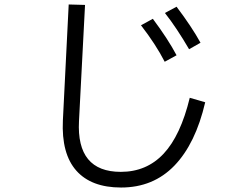

<svg xmlns="http://www.w3.org/2000/svg" viewBox="-20 -817 1096 858"><path d="M287 -797 360 -795 333 -276Q321 -49 520 -49Q635 -49 711 -130Q787 -211 828 -380L897 -360Q854 -175 759.5 -77Q665 21 521 21Q388 21 321 -54.5Q254 -130 261 -279ZM825 -597Q769 -693 717 -759L769 -787Q837 -697 876 -626ZM716 -541Q676 -619 610 -704L663 -733Q731 -642 769 -570Z"/></svg>

Font: PlemolJP
Style: Regular
Weight: 400
Monospace: yes
Version: v2.0.4; ttfautohint (v1.8.4.7-5d5b-dirty) -l 6 -r 45 -G 200 